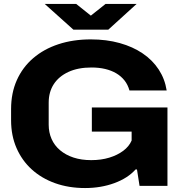

<svg xmlns="http://www.w3.org/2000/svg" viewBox="-20 -939 912 970"><path d="M410 11Q327 11 258.5 -13.5Q190 -38 140.5 -83Q91 -128 63.5 -191Q36 -254 36 -331V-388Q36 -469 65 -534Q94 -599 147.5 -645Q201 -691 275 -715.5Q349 -740 439 -740Q518 -740 584.5 -721.5Q651 -703 701 -669Q751 -635 782 -587.5Q813 -540 822 -482H634Q626 -511 609 -532.5Q592 -554 567.5 -568.5Q543 -583 511.5 -590.5Q480 -598 442 -598Q374 -598 325.5 -575.5Q277 -553 251.5 -513.5Q226 -474 226 -420V-309Q226 -270 240.5 -237Q255 -204 283.5 -180Q312 -156 351.5 -143Q391 -130 441 -130Q491 -130 532 -142.5Q573 -155 602.5 -177Q632 -199 645 -229V-274H444V-396H826V0H685L672 -83H665Q626 -39 558 -14Q490 11 410 11ZM351 -789 206 -919H365L439 -860L513 -919H670L527 -789Z"/></svg>

Font: Hubot Sans SemiExpanded
Style: Bold
Weight: 700
Width: 6
Designer: Deni Anggara
Foundry: GitHub, Inc., Subsidiary of Microsoft Corporation
Version: Version 2.000